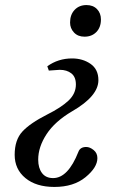

<svg xmlns="http://www.w3.org/2000/svg" viewBox="-20 -522 465 759"><path d="M38 90Q38 31 68.5 -2Q99 -35 166 -69Q222 -97 251 -124.5Q280 -152 280 -188Q280 -218 262 -232Q244 -246 216 -246Q209 -246 173 -243L167 -260Q210 -291 265 -291Q307 -291 338 -269.5Q369 -248 369 -205Q369 -142 265 -82Q197 -42 164 8.5Q131 59 131 109Q131 142 146 162Q161 182 190 182Q249 182 290 78Q297 59 321 59Q335 59 350 71Q365 83 365 103Q365 140 318 178.5Q271 217 195 217Q123 217 80.5 182Q38 147 38 90ZM257 -433Q257 -464 275 -483Q293 -502 322 -502Q348 -502 363.5 -486Q379 -470 379 -445Q379 -414 361 -395.5Q343 -377 314 -377Q288 -377 272.5 -393.5Q257 -410 257 -433Z"/></svg>

Font: Lingua Franca
Style: Italic
Weight: 400
Italic angle: -13°
Version: Version 1.19